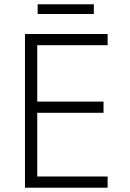

<svg xmlns="http://www.w3.org/2000/svg" viewBox="-20 -872 603 892"><path d="M96 0V-714H480V-662H153V-400H461V-348H153V-52H480V0ZM155 -807V-852H416V-807Z"/></svg>

Font: Noto Sans Mono SemiCondensed Light
Style: Regular
Weight: 300
Width: 4
Designer: Monotype Design Team
Foundry: Monotype Imaging Inc.
Version: Version 2.014; ttfautohint (v1.8.4.7-5d5b)